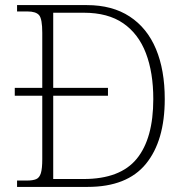

<svg xmlns="http://www.w3.org/2000/svg" viewBox="-20 -734 728 754"><path d="M47 0V-25H86Q109 -25 122 -30.5Q135 -36 140.5 -54Q146 -72 146 -109V-358H38V-389H146V-605Q146 -660 133.5 -674.5Q121 -689 88 -689H47V-714H321Q421 -714 489.5 -669Q558 -624 592.5 -541.5Q627 -459 627 -345Q627 -181 553 -90.5Q479 0 324 0ZM308 -31Q452 -31 517 -110.5Q582 -190 582 -345Q582 -449 553 -525Q524 -601 464 -642.5Q404 -684 309 -684H189V-389H404V-358H189V-31Z"/></svg>

Font: Noto Serif Tamil ExtraLight
Style: Regular
Weight: 200
Designer: Indian Type Foundry, Tom Grace, and the Monotype Design Team
Foundry: Monotype Imaging Inc.
Version: Version 2.004; ttfautohint (v1.8.4.7-5d5b)